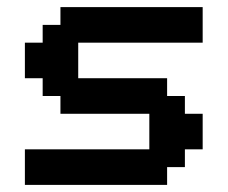

<svg xmlns="http://www.w3.org/2000/svg" viewBox="-20 -520 640 540"><path d="M50 0H450V-50H500V-100H550V-200H500V-250H450V-300H200V-400H550V-500H150V-450H100V-400H50V-300H100V-250H150V-200H400V-100H50Z"/></svg>

Font: Matrix Sans Video
Style: Regular
Weight: 400
Designer: Brad Neil
Version: Version 1.100